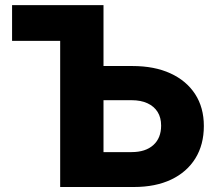

<svg xmlns="http://www.w3.org/2000/svg" viewBox="-20 -748 868 768"><path d="M28.3 -584.5V-727.5H304.2V-584.5ZM329.6 -483.9H509.8Q597.7 -483.9 661.6 -454.6Q725.6 -425.3 760.5 -371.6Q795.4 -317.9 795.4 -244.1Q795.4 -169.4 761.5 -114.5Q727.5 -59.6 664.8 -29.8Q602.1 0 515.6 0H220.7V-727.5H394V-139.6H506.3Q562 -139.6 593.3 -167.7Q624.5 -195.8 624.5 -245.6Q624.5 -277.8 610.4 -300.3Q596.2 -322.8 569.8 -335Q543.5 -347.2 506.3 -347.2H329.6Z"/></svg>

Font: Inter 20pt ExtraBold
Style: Regular
Weight: 800
Version: Version 4.001;git-66647c0bb